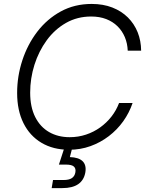

<svg xmlns="http://www.w3.org/2000/svg" viewBox="-20 -758 762 985"><path d="M334.5 10.3Q252.9 10.3 192.9 -25.4Q132.8 -61 100.3 -126.5Q67.9 -191.9 67.9 -281.2Q67.9 -366.7 94.5 -448.2Q121.1 -529.8 171.1 -595.2Q221.2 -660.6 291.7 -699.2Q362.3 -737.8 450.2 -737.8Q509.3 -737.8 556.2 -719.5Q603 -701.2 636 -668.5Q668.9 -635.7 686.3 -592.3Q703.6 -548.8 704.1 -498H635.3Q633.8 -535.6 620.4 -567.6Q606.9 -599.6 582.8 -623.3Q558.6 -647 524.7 -660.2Q490.7 -673.3 447.8 -673.3Q376.5 -673.3 318.6 -640.4Q260.7 -607.4 219.7 -551.3Q178.7 -495.1 156.7 -425.5Q134.8 -356 134.8 -282.7Q134.8 -209 160.6 -157.7Q186.5 -106.4 232.2 -80.3Q277.8 -54.2 337.4 -54.2Q381.3 -54.2 421.1 -67.4Q460.9 -80.6 494.1 -104.5Q527.3 -128.4 552 -160.2Q576.7 -191.9 590.8 -229.5H660.2Q643.1 -179.2 612.1 -135.7Q581.1 -92.3 538.3 -59.6Q495.6 -26.9 444.1 -8.3Q392.6 10.3 334.5 10.3ZM245.1 207 252 165.5H306.2Q334 165.5 348.6 155.8Q363.3 146 366.7 126Q370.1 106.4 358.9 96.4Q347.7 86.4 318.4 86.4H282.2L315.4 -15.6H351.6L350.1 2.9L338.4 47.9Q383.3 49.3 403.6 68.8Q423.8 88.4 418 125.5Q411.1 166 381.6 186.5Q352.1 207 299.8 207Z"/></svg>

Font: Inter 18pt Light
Style: Italic
Weight: 300
Italic angle: -9.3988°
Designer: Rasmus Andersson
Foundry: rsms
Version: Version 4.001;git-66647c0bb